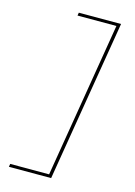

<svg xmlns="http://www.w3.org/2000/svg" viewBox="-141 -896 782 1111"><g transform="rotate(15 250.0 -340.0)"><path d="M28 143 31 125H264L418 -805H185L188 -823H441L281 143Z"/></g></svg>

Font: Iosevka Thin Oblique
Style: Regular
Weight: 100
Italic angle: -9°
Monospace: yes
Designer: Belleve Invis
Foundry: Belleve Invis
Version: Version 32.5.0; ttfautohint (v1.8.4)